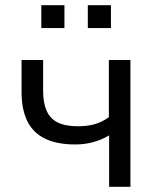

<svg xmlns="http://www.w3.org/2000/svg" viewBox="-20 -719 606 739"><path d="M400 0V-198Q372 -181 339 -172Q306 -163 270 -163Q199 -163 153 -185.5Q107 -208 85 -253Q63 -298 63 -365V-488H146V-370Q146 -323 159.5 -292.5Q173 -262 202.5 -247.5Q232 -233 280 -233Q316 -233 344.5 -241Q373 -249 399 -268V-488H482V0ZM318 -611V-699H407V-611ZM139 -611V-699H228V-611Z"/></svg>

Font: Nunito Sans 11pt
Style: Regular
Weight: 400
Version: Version 3.101;gftools[0.9.27]